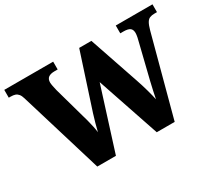

<svg xmlns="http://www.w3.org/2000/svg" viewBox="-136 -964 1349 1214"><g transform="rotate(-30 538.0 -357.0)"><path d="M81 -604Q75 -625 65.5 -636.5Q56 -648 43 -652.5Q30 -657 10 -657H-3V-714H354V-657H331Q301 -657 286 -645.5Q271 -634 271 -609Q271 -601 274.5 -582Q278 -563 282 -548L343 -330Q350 -308 356.5 -282Q363 -256 368.5 -231.5Q374 -207 376 -186Q383 -216 391 -244Q399 -272 409 -305L540 -707H629L752 -346Q768 -299 780 -255.5Q792 -212 798 -183Q802 -206 809 -236.5Q816 -267 823.5 -300Q831 -333 839 -363L883 -542Q888 -559 892 -579Q896 -599 896 -610Q896 -636 881.5 -646.5Q867 -657 834 -657H811V-714H1079V-657H1060Q1041 -657 1027 -651.5Q1013 -646 1003 -629Q993 -612 984 -579L829 0H698L544 -455L400 0H264Z"/></g></svg>

Font: Noto Serif Kannada ExtraBold
Style: Regular
Weight: 800
Version: Version 2.003